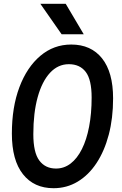

<svg xmlns="http://www.w3.org/2000/svg" viewBox="-20 -976 640 1011"><path d="M262 15Q159 15 100.8 -58.8Q42.5 -132.5 42.5 -272.5Q42.5 -411.5 82.2 -517Q122 -622.5 192.5 -682Q263 -741.5 355 -741.5Q459.5 -741.5 517.5 -668.5Q575.5 -595.5 575.5 -458Q575.5 -354 552.8 -267.2Q530 -180.5 488.2 -117.2Q446.5 -54 389 -19.5Q331.5 15 262 15ZM275 -88.5Q317.5 -88.5 352 -115Q386.5 -141.5 411.2 -190.8Q436 -240 449.2 -309Q462.5 -378 462.5 -462.5Q462.5 -556.5 431.5 -597.2Q400.5 -638 342.5 -638Q285.5 -638 243.5 -592.8Q201.5 -547.5 178.5 -464.8Q155.5 -382 155.5 -269.5Q155.5 -173 187 -130.8Q218.5 -88.5 275 -88.5ZM304.5 -795.5 192.5 -956H326L421 -795.5Z"/></svg>

Font: Spline Sans Mono Medium
Style: Italic
Weight: 500
Italic angle: -4°
Monospace: yes
Designer: Eben Sorkin, Mirko Velimirovic
Foundry: Sorkin Type
Version: Version 1.004